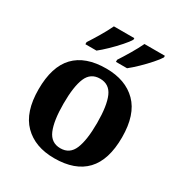

<svg xmlns="http://www.w3.org/2000/svg" viewBox="-180 -895 974 1034"><g transform="rotate(30 307.0 -378.0)"><path d="M305 10Q185 10 116 -59.5Q47 -129 47 -270Q47 -411 113 -480Q179 -549 308 -549Q428 -549 497 -480Q566 -411 566 -270Q566 -129 500 -59.5Q434 10 305 10ZM307 -53Q365 -53 388 -108.5Q411 -164 411 -270Q411 -377 387.5 -431Q364 -485 306 -485Q248 -485 225 -431Q202 -377 202 -270Q202 -164 225.5 -108.5Q249 -53 307 -53ZM334 -619Q355 -651 379 -691.5Q403 -732 419 -766H546V-756Q536 -739 510.5 -710Q485 -681 455.5 -652.5Q426 -624 403 -606H334ZM144 -619Q165 -651 189 -691.5Q213 -732 229 -766H356V-756Q346 -739 320.5 -710Q295 -681 265.5 -652.5Q236 -624 213 -606H144Z"/></g></svg>

Font: Noto Serif Sinhala
Style: Bold
Weight: 700
Designer: Jelle Bosma - Monotype Design Team
Foundry: Monotype Imaging Inc.
Version: Version 2.007; ttfautohint (v1.8.4.7-5d5b)